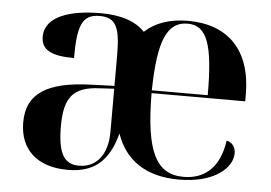

<svg xmlns="http://www.w3.org/2000/svg" viewBox="-44 -606 951 674"><g transform="rotate(5 431.0 -269.0)"><path d="M217 10C308 10 361 -33 387 -133C419 -41 492 10 609 10C734 10 796 -48 796 -99C796 -119 786 -136 764 -141C750 -42 696 -1 624 -1C526 -1 488 -81 487 -284H817V-308C817 -466 732 -548 593 -548C528 -548 477 -530 441 -496C408 -531 356 -548 285 -548C177 -548 89 -520 89 -448C89 -400 128 -383 205 -383C205 -497 220 -538 282 -538C341 -538 355 -502 355 -405V-298L272 -295C121 -290 47 -246 47 -143C47 -49 107 10 217 10ZM684 -294H487C490 -472 521 -538 592 -538C661 -538 684 -472 684 -294ZM255 -8C202 -8 180 -46 180 -141C180 -241 210 -281 303 -285L355 -288V-136C355 -56 317 -8 255 -8Z"/></g></svg>

Font: Noto Serif Display SemiBold
Style: Regular
Weight: 600
Designer: Monotype Design Team
Foundry: Monotype Imaging Inc.
Version: Version 2.009